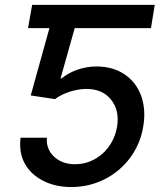

<svg xmlns="http://www.w3.org/2000/svg" viewBox="-20 -747 650 777"><path d="M63.2 -189.6H169.7Q166.2 -143.5 198.9 -112.9Q231.5 -82.4 283.7 -82.4Q315.3 -82.4 343.6 -93.6Q371.8 -104.8 394.4 -124.8Q416.9 -144.9 432.4 -172.6Q447.8 -200.3 453.5 -233Q464.8 -299.4 429.7 -343.4Q395.2 -387.1 329.5 -387.1Q313.6 -387.1 296.5 -384.2Q279.5 -381.4 262.8 -376.1Q246.1 -370.7 230.6 -363.1Q215.2 -355.5 202.4 -345.9L104.4 -360.8L180 -633.2H93.4L110.1 -727.3H606.2L590.9 -633.2H282.3L225.1 -429.7H229.4Q242.2 -440.3 258 -449.2Q273.8 -458.1 291.9 -464.5Q310 -470.9 329.7 -474.4Q349.4 -478 370 -478Q436.4 -478 483.3 -446.7Q506.7 -431.1 523.8 -409.3Q540.8 -387.4 550.8 -360.4Q560.7 -333.5 563.2 -301.8Q565.7 -270.2 559.7 -235.1Q554 -199.6 540.3 -167.4Q526.6 -135.3 506.4 -108.1Q486.2 -81 460.2 -59.1Q434.3 -37.3 403.8 -21.8Q373.2 -6.4 339.1 1.8Q305 9.9 268.8 9.9Q203.1 9.9 153.4 -16Q103 -42.3 79.5 -86.5Q56.1 -130.7 63.2 -189.6Z"/></svg>

Font: Inter P Medium
Style: Italic
Weight: 500
Italic angle: 9.39999°
Designer: Rasmus Andersson
Foundry: rsms
Version: Version 3.018;git-588b23468